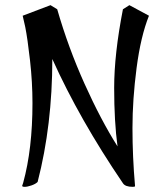

<svg xmlns="http://www.w3.org/2000/svg" viewBox="-20 -697 628 745"><path d="M558 -636Q526 -556 510 -433.5Q494 -311 494 -200Q494 -89 504 25Q504 28 495 28Q466 28 457 14Q289 -233 183 -468Q183 -212 126 9Q118 17 102 22.5Q86 28 76 28Q66 28 66 24L70 12Q106 -119 106 -297Q106 -378 96.5 -462.5Q87 -547 78 -592L68 -636L176 -677L202 -661Q245 -512 308 -372Q371 -232 436 -129Q423 -225 423 -356Q423 -487 457 -661L482 -677Z"/></svg>

Font: Julee
Style: Regular
Weight: 400
Version: Version 1.001